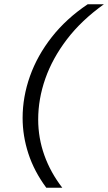

<svg xmlns="http://www.w3.org/2000/svg" viewBox="-20 -770 507 900"><path d="M197 110Q140 33 113 -50Q86 -133 86 -217Q86 -316 120.5 -413Q155 -510 223 -596.5Q291 -683 391 -750H467Q362 -675 294 -586Q226 -497 192.5 -401.5Q159 -306 159 -210Q159 -123 188 -42Q217 39 272 110Z"/></svg>

Font: Instrument Sans
Style: Italic
Weight: 400
Italic angle: -13°
Designer: Rodrigo Fuenzalida
Foundry: fragTYPE
Version: Version 1.000;gftools[0.9.28]